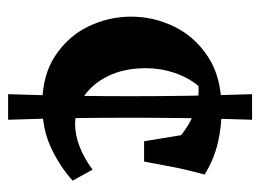

<svg xmlns="http://www.w3.org/2000/svg" viewBox="-104 -447 641 473"><g transform="rotate(90 216.5 -210.5)"><path d="M275 90H212Q215 1 216 -71Q217 -143 217 -210.5Q217 -278 216 -350Q215 -422 212 -511H275Q272 -422 271 -350Q270 -278 270 -210.5Q270 -143 271 -71Q272 1 275 90ZM425 -69Q391 -38 344.5 -16Q298 6 238 6Q166 6 117.5 -26Q69 -58 45 -108Q21 -158 21 -213Q21 -269 46 -320Q71 -371 121.5 -403.5Q172 -436 250 -436Q292 -436 332.5 -426.5Q373 -417 410 -394Q396 -342 390 -308.5Q384 -275 378 -245H328L313 -336Q288 -357 256 -369Q224 -381 192 -379Q171 -354 159.5 -320Q148 -286 148 -250Q148 -196 167 -157Q186 -118 217.5 -96.5Q249 -75 286 -75Q311 -75 339.5 -85.5Q368 -96 398 -118Z"/></g></svg>

Font: Alkalami
Style: Regular
Weight: 400
Designer: Becca Hirsbrunner Spalinger
Foundry: SIL International
Version: Version 2.000